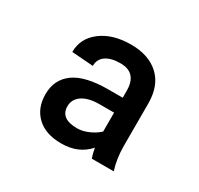

<svg xmlns="http://www.w3.org/2000/svg" viewBox="-93 -834 633 610"><g transform="rotate(30 223.5 -529.5)"><path d="M301.8 -344.2Q295.9 -360.8 293 -379.4Q255.9 -337.4 193.4 -337.4Q135.3 -337.4 103.5 -367.7Q71.8 -397.9 71.8 -448.2Q71.8 -502.4 112.5 -531.7Q153.3 -561 237.3 -561H290V-586.4Q290 -652.3 229.5 -652.3Q195.8 -652.3 176.5 -639.2Q157.2 -626 157.2 -601.1L78.6 -606.9Q78.6 -657.2 120.6 -689Q162.6 -720.7 229.5 -720.7Q294.4 -720.7 332 -685.8Q369.6 -650.9 369.6 -585.4V-431.2Q369.6 -383.8 382.3 -344.2ZM212.4 -404.3Q233.4 -404.3 254.9 -414.1Q276.4 -423.8 290 -437V-506.3H235.4Q194.8 -505.9 173.1 -490.5Q151.4 -475.1 151.4 -450.2Q151.4 -404.3 212.4 -404.3Z"/></g></svg>

Font: RobotoSquareBracket
Style: Square-Bracket
Weight: 400
Version: Version 2.137; 2017